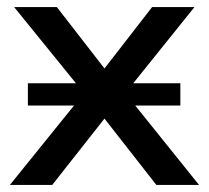

<svg xmlns="http://www.w3.org/2000/svg" viewBox="-20 -524 593 544"><path d="M8 0 218 -260 20 -504H141L276 -330L411 -504H531L335 -260L544 0H423L276 -188L128 0ZM59 -225V-288H491V-225Z"/></svg>

Font: Mulish SemiBold
Style: Regular
Weight: 600
Designer: Vernon Adams
Foundry: Vernon Adams
Version: Version 3.603; ttfautohint (v1.8.3)